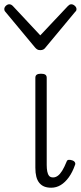

<svg xmlns="http://www.w3.org/2000/svg" viewBox="-58 -859 380 896"><path d="M181 17Q162 17 148.5 11.5Q135 6 125.5 -5.5Q116 -17 111.5 -34.5Q107 -52 107 -76V-496Q107 -506 113.5 -510.5Q120 -515 133 -515Q147 -515 153.5 -510.5Q160 -506 160 -496V-89Q160 -72 162.5 -59Q165 -46 171 -38.5Q177 -31 190 -31Q201 -31 211.5 -38.5Q222 -46 232 -62Q242 -78 253 -105Q255 -112 262 -113Q269 -114 278 -111Q288 -108 291.5 -101.5Q295 -95 292 -89Q280 -55 263 -31.5Q246 -8 225.5 4.5Q205 17 181 17ZM275 -839Q283 -839 291 -832Q299 -825 299 -816Q299 -814 298 -810.5Q297 -807 293 -804L155 -638Q151 -632 145 -628.5Q139 -625 130 -625Q121 -625 115.5 -628.5Q110 -632 105 -638L-33 -804Q-36 -807 -37 -810.5Q-38 -814 -38 -816Q-38 -825 -30.5 -832Q-23 -839 -15 -839Q-10 -839 -6 -837Q-2 -835 2 -831L130 -694L259 -831Q263 -835 266.5 -837Q270 -839 275 -839Z"/></svg>

Font: Playwrite FR Moderne ExtraLight
Style: Regular
Weight: 250
Version: Version 1.002